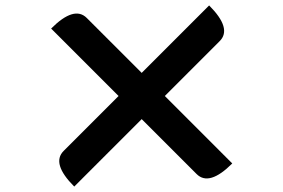

<svg xmlns="http://www.w3.org/2000/svg" viewBox="-20 -735 1040 706"><path d="M501 -297 253 -49Q168 -134 214 -180L416 -382L168 -630Q253 -715 299 -669L501 -467L749 -715Q834 -630 788 -584L586 -382L834 -134Q749 -49 703 -95Z"/></svg>

Font: Swei Half Moon CJK SC
Style: Black
Weight: 900
Version: Version 2.071